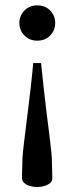

<svg xmlns="http://www.w3.org/2000/svg" viewBox="-20 -464 284 734"><path d="M64 216 65.5 154.5Q65.5 140 67.5 120Q69.5 100 72.5 74.8Q75.5 49.5 79.5 18.2Q83.5 -13 88 -50Q92.5 -87 97.5 -130.2Q102.5 -173.5 107 -223H137Q142 -173.5 146.8 -130.2Q151.5 -87 156 -50Q160.5 -13 164.5 18.2Q168.5 49.5 171.5 74.8Q174.5 100 176.5 120Q178.5 140 178.5 154.5L180 216Q180.5 228 171.8 235.5Q163 243 149.8 247Q136.5 251 122 251Q107.5 251 94.2 247Q81 243 72.5 235.5Q64 228 64 216ZM122.5 -308.5Q93 -308.5 73.5 -328.2Q54 -348 54 -376Q54 -404 73.5 -423.8Q93 -443.5 122.5 -443.5Q152.5 -443.5 171.8 -423.8Q191 -404 191 -376Q191 -348 171.8 -328.2Q152.5 -308.5 122.5 -308.5Z"/></svg>

Font: Newsreader 24pt Medium
Style: Regular
Weight: 500
Designer: Hugues Gentile
Foundry: Production Type
Version: Version 1.003